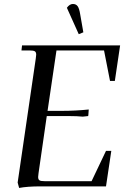

<svg xmlns="http://www.w3.org/2000/svg" viewBox="-20 -928 626 956"><path d="M67.9 -19 158.2 -637.2Q160.2 -650.9 160.2 -655.8Q160.2 -668.5 153.3 -672.6Q146.5 -676.8 127.9 -676.8H86.9L89.8 -702.1H578.1L551.8 -524.9H527.8L498 -676.8H261.2L216.8 -376H288.1Q355.5 -376 421.9 -382.8L419.9 -355L418.9 -350.1L392.1 -347.2Q365.2 -350.1 321.8 -350.1H212.9L171.9 -65.9Q169.9 -52.2 169.9 -46.9Q169.9 -34.2 176.8 -30Q183.6 -25.9 202.1 -25.9H436L507.8 -176.8H534.2L507.8 0H181.2Q116.2 0 75.2 7.8ZM313 -889.2Q326.7 -908.2 342.8 -908.2Q358.4 -908.2 366.5 -897.2Q374.5 -886.2 378.9 -858.9L395 -767.1L372.1 -757.8Z"/></svg>

Font: Dihjauti S
Style: Bold Italic
Weight: 700
Italic angle: -9°
Designer: T. Christopher White
Version: Version 3.0.0